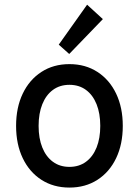

<svg xmlns="http://www.w3.org/2000/svg" viewBox="-20 -806 602 833"><path d="M281.2 7.8Q211.9 7.8 159.7 -25.9Q107.4 -59.6 78.6 -119.9Q49.8 -180.2 49.8 -259.8Q49.8 -339.4 78.6 -399.7Q107.4 -460 159.7 -493.9Q211.9 -527.8 281.2 -527.8Q350.6 -527.8 402.8 -493.9Q455.1 -460 483.9 -399.7Q512.7 -339.4 512.7 -259.8Q512.7 -180.2 483.9 -119.9Q455.1 -59.6 402.8 -25.9Q350.6 7.8 281.2 7.8ZM281.2 -82Q322.8 -82 352.8 -104Q382.8 -126 398.9 -165.8Q415 -205.6 415 -259.8Q415 -314 398.9 -354Q382.8 -394 352.8 -416Q322.8 -438 281.2 -438Q239.7 -438 209.7 -416Q179.7 -394 163.6 -354Q147.5 -314 147.5 -259.8Q147.5 -205.6 163.6 -165.8Q179.7 -126 209.7 -104Q239.7 -82 281.2 -82ZM280.3 -571.8 234.9 -612.3 357.9 -785.6 426.3 -723.1Z"/></svg>

Font: Reddit Mono Medium
Style: Regular
Weight: 500
Monospace: yes
Designer: Stephen Hutchings
Foundry: Reddit
Version: Version 1.014